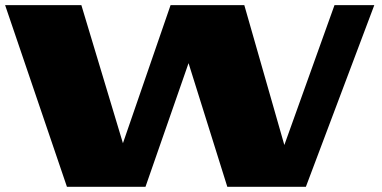

<svg xmlns="http://www.w3.org/2000/svg" viewBox="-49 -720 1474 740"><path d="M608.4 -700.2H892.6L1046.9 -161.1L1240.2 -700.2H1393.6L1129.9 0H827.1L677.7 -476.6L511.7 0H209L-29.3 -700.2H264.6L424.8 -168Z"/></svg>

Font: Polsku
Style: Regular
Weight: 400
Designer: Sebastien Sanfilippo
Version: Version 1.1